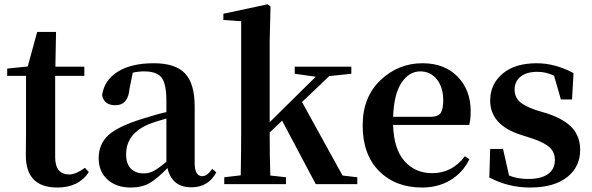

<svg xmlns="http://www.w3.org/2000/svg" viewBox="-20 -839 2700 875"><path d="M367.2 -74.2 384.8 -54.7Q338.9 15.6 241.2 15.6Q97.7 15.6 97.7 -130.9Q97.7 -146.5 98.1 -178.7Q98.6 -210.9 98.6 -231.4V-493.2H12.7V-526.4L106.4 -536.1L149.4 -693.4H235.4L232.4 -535.2H364.3V-493.2H231.4V-123Q231.4 -43.9 295.9 -43.9Q325.2 -43.9 367.2 -74.2Z M738.3 -101.6V-298.8Q679.7 -282.2 664.1 -275.4Q554.7 -232.4 554.7 -135.7Q554.7 -92.8 576.2 -70.8Q597.7 -48.8 634.8 -48.8Q659.2 -48.8 680.7 -60.1Q702.1 -71.3 738.3 -101.6ZM947.3 -69.3 965.8 -53.7Q929.7 14.6 851.6 14.6Q763.7 14.6 743.2 -73.2Q697.3 -25.4 662.1 -4.9Q627 15.6 575.2 15.6Q510.7 15.6 470.2 -20.5Q429.7 -56.6 429.7 -118.2Q429.7 -181.6 473.1 -222.2Q516.6 -262.7 629.9 -297.9Q690.4 -317.4 738.3 -328.1V-378.9Q738.3 -457 716.3 -485.4Q694.3 -513.7 636.7 -513.7Q611.3 -513.7 585 -507.8L570.3 -435.5Q564.5 -359.4 505.9 -359.4Q454.1 -359.4 445.3 -405.3Q455.1 -473.6 516.6 -512.2Q578.1 -550.8 680.7 -550.8Q779.3 -550.8 823.2 -504.4Q867.2 -458 867.2 -353.5V-95.7Q867.2 -36.1 902.3 -36.1Q923.8 -36.1 947.3 -69.3Z M1541 -39.1 1608.4 -31.2V0H1418.9L1265.6 -289.1L1209 -235.4Q1209 -124 1211.9 -39.1L1283.2 -31.2V0H1002V-31.2L1077.1 -40Q1079.1 -155.3 1079.1 -235.4V-742.2L998 -748V-776.4L1199.2 -819.3L1212.9 -809.6L1209 -651.4V-282.2L1418.9 -489.3L1323.2 -502.9V-535.2H1581.1V-502.9L1480.5 -492.2L1356.4 -374Z M1771.5 -306.6H1942.4Q1975.6 -306.6 1987.8 -323.7Q2000 -340.8 2000 -380.9Q2000 -441.4 1970.7 -477.5Q1941.4 -513.7 1895.5 -513.7Q1844.7 -513.7 1810.1 -462.4Q1775.4 -411.1 1771.5 -306.6ZM2118.2 -269.5H1771.5Q1774.4 -160.2 1823.2 -105Q1872.1 -49.8 1949.2 -49.8Q2041 -49.8 2098.6 -127L2119.1 -113.3Q2088.9 -51.8 2032.7 -18.1Q1976.6 15.6 1903.3 15.6Q1782.2 15.6 1707.5 -59.6Q1632.8 -134.8 1632.8 -267.6Q1632.8 -396.5 1713.9 -473.6Q1794.9 -550.8 1905.3 -550.8Q2005.9 -550.8 2065.4 -489.7Q2125 -428.7 2125 -332Q2125 -293 2118.2 -269.5Z M2423.8 -336.9 2475.6 -321.3Q2553.7 -294.9 2588.9 -254.9Q2624 -214.8 2624 -156.2Q2624 -78.1 2564 -31.2Q2503.9 15.6 2395.5 15.6Q2295.9 15.6 2210 -30.3L2213.9 -160.2H2272.5L2299.8 -39.1Q2337.9 -23.4 2386.7 -23.4Q2446.3 -23.4 2477.5 -45.9Q2508.8 -68.4 2508.8 -109.4Q2508.8 -143.6 2486.8 -165.5Q2464.8 -187.5 2408.2 -207L2353.5 -224.6Q2213.9 -269.5 2213.9 -380.9Q2213.9 -455.1 2270 -502.9Q2326.2 -550.8 2425.8 -550.8Q2509.8 -550.8 2593.8 -505.9L2586.9 -385.7H2536.1L2504.9 -494.1Q2468.8 -511.7 2428.7 -511.7Q2379.9 -511.7 2352.5 -489.7Q2325.2 -467.8 2325.2 -430.7Q2325.2 -398.4 2346.7 -377Q2368.2 -355.5 2423.8 -336.9Z"/></svg>

Font: GenYoMin TW TTF Bold
Style: Regular
Weight: 700
Version: Version 1.300